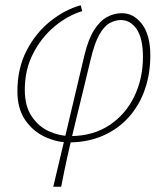

<svg xmlns="http://www.w3.org/2000/svg" viewBox="-20 -528 626 728"><path d="M182 180 300 -318Q315 -380 337 -414.5Q359 -449 386 -463.5Q413 -478 442 -478Q487 -478 518.5 -436.5Q550 -395 550 -318Q550 -248 529 -188Q508 -128 468 -83.5Q428 -39 371.5 -14Q315 11 244 12L250 -12Q334 -13 395 -53.5Q456 -94 489 -162Q522 -230 522 -312Q522 -382 498.5 -417Q475 -452 438 -452Q417 -452 396 -440.5Q375 -429 357 -397.5Q339 -366 324 -304Q310 -245 295 -183.5Q280 -122 265 -60.5Q250 1 236.5 61.5Q223 122 212 180ZM242 12Q196 12 150.5 -9Q105 -30 75.5 -73Q46 -116 46 -182Q46 -269 81 -336.5Q116 -404 171.5 -448Q227 -492 286 -508L292 -486Q236 -469 186 -427Q136 -385 105 -324Q74 -263 74 -188Q74 -126 100 -87Q126 -48 166 -30Q206 -12 248 -12Z"/></svg>

Font: Source Sans Variable
Style: Italic
Weight: 200
Italic angle: -11°
Designer: Paul D. Hunt
Foundry: Adobe Systems Incorporated
Version: Version 3.006;hotconv 1.0.111;makeotfexe 2.5.65597